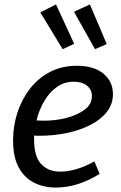

<svg xmlns="http://www.w3.org/2000/svg" viewBox="-20 -837 545 867"><path d="M232 10Q178 10 134 -12Q90 -34 64.5 -81Q39 -128 39 -204Q39 -268 58.5 -328Q78 -388 115 -436Q152 -484 205.5 -512Q259 -540 327 -540Q404 -540 447 -504.5Q490 -469 490 -412Q490 -366 462 -331Q434 -296 386.5 -272Q339 -248 280 -236Q221 -224 159 -224Q153 -224 146.5 -224Q140 -224 134 -225Q134 -215 134 -206Q134 -130 166 -96Q198 -62 252 -62Q323 -62 406 -108L430 -52Q331 10 232 10ZM313 -468Q270 -468 236.5 -444Q203 -420 179.5 -380Q156 -340 145 -293Q161 -292 179 -292Q230 -292 279.5 -304.5Q329 -317 362 -341.5Q395 -366 395 -403Q395 -432 373 -450Q351 -468 313 -468ZM263 -615 162 -781 233 -817 315 -639ZM409 -615 314 -784 386 -817 462 -638Z"/></svg>

Font: Bitter Medium
Style: Italic
Weight: 500
Italic angle: -9°
Designer: Sol Matas, and Bitter project Authors
Foundry: Sol Matas
Version: Version 2.001